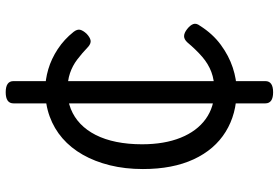

<svg xmlns="http://www.w3.org/2000/svg" viewBox="-176 -676 1001 690"><g transform="rotate(-90 325.0 -330.5)"><path d="M345 19Q261 19 197 -20.5Q133 -60 98 -135.5Q63 -211 63 -318Q63 -382 76.5 -436.5Q90 -491 114.5 -534Q139 -577 173.5 -607Q208 -637 252 -653Q296 -669 348 -669Q384 -669 421.5 -658Q459 -647 494 -624Q529 -601 556 -567Q566 -554 563.5 -543.5Q561 -533 549 -520Q536 -508 525.5 -506Q515 -504 503 -514Q479 -537 456.5 -554Q434 -571 407.5 -580Q381 -589 345 -589Q309 -589 279 -577Q249 -565 225.5 -542.5Q202 -520 185.5 -487.5Q169 -455 160.5 -413Q152 -371 152 -321Q152 -241 175.5 -182.5Q199 -124 242.5 -92.5Q286 -61 345 -61Q383 -61 412 -72Q441 -83 466 -104.5Q491 -126 518 -158Q529 -170 540.5 -170Q552 -170 566 -159Q580 -148 584 -137Q588 -126 578 -113Q549 -67 509.5 -38Q470 -9 427.5 5Q385 19 345 19ZM339 150Q299 150 299 122V-783Q299 -811 339 -811Q379 -811 379 -783V122Q379 150 339 150Z"/></g></svg>

Font: Playwrite CL
Style: Regular
Weight: 400
Designer: Veronika Burian, José Scaglione
Foundry: TypeTogether
Version: Version 1.002